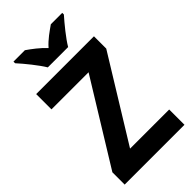

<svg xmlns="http://www.w3.org/2000/svg" viewBox="-283 -1009 1083 1083"><g transform="rotate(-45 259.0 -467.0)"><path d="M181 -774H343C368 -817 423 -884 456 -921V-934H365C334 -912 293 -885 261 -848C228 -884 188 -913 158 -934H67V-921C101 -884 156 -816 181 -774ZM497 0V-122H185L489 -616V-714H28V-592H324L20 -98V0Z"/></g></svg>

Font: Noto Sans Gurmukhi SemiCondensed
Style: Bold
Weight: 700
Width: 4
Designer: Jelle Bosma - Monotype Design Team
Foundry: Monotype Imaging Inc.
Version: Version 2.004